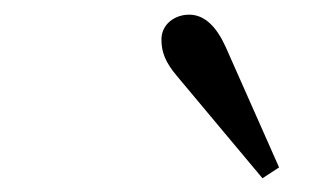

<svg xmlns="http://www.w3.org/2000/svg" viewBox="-20 -782 440 267"><path d="M368.1 -549.2C343.4 -605.1 318.6 -660.9 293.8 -716.8C281.6 -743.7 265.3 -761.6 243.1 -761.6C222.9 -761.6 204.5 -748.3 204.5 -727C204.5 -709.6 209.9 -695.3 226.3 -676C266.1 -628.4 305.1 -581.8 345 -534.1L368.1 -549.2Z"/></svg>

Font: Source Serif Variable
Style: Italic
Weight: 389
Italic angle: -12°
Designer: Frank Grießhammer
Foundry: Adobe Systems Incorporated
Version: Version 3.001;hotconv 1.0.111;makeotfexe 2.5.65597